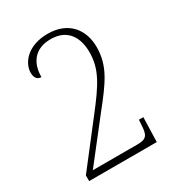

<svg xmlns="http://www.w3.org/2000/svg" viewBox="-174 -831 859 937"><g transform="rotate(-30 255.5 -362.0)"><path d="M53 0H434L438 -138H413L411 -108C408 -56 400 -37 347 -37H95L271 -262C362 -376 412 -443 412 -549C412 -644 356 -724 236 -724C122 -724 70 -654 70 -600C70 -569 85 -556 105 -556C105 -637 147 -694 236 -694C335 -694 369 -622 369 -545C369 -451 330 -388 232 -263L53 -32Z"/></g></svg>

Font: Noto Serif Myanmar SemiCondensed ExtraLight
Style: Regular
Weight: 200
Width: 4
Designer: Ben Mitchell and the Monotype Design Team
Foundry: Monotype Imaging Inc.
Version: Version 2.106